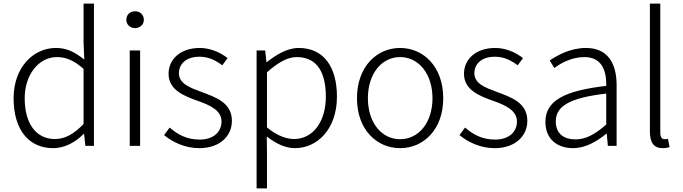

<svg xmlns="http://www.w3.org/2000/svg" viewBox="-20 -815 3819 1073"><path d="M277 13C346 13 405 -24 448 -67H450L457 0H505V-795H447V-578L451 -482C399 -523 356 -547 292 -547C166 -547 56 -438 56 -266C56 -87 143 13 277 13ZM287 -38C179 -38 118 -128 118 -266C118 -397 196 -496 298 -496C348 -496 393 -478 447 -430V-122C394 -67 344 -38 287 -38Z M705 0H763V-533H705ZM735 -658C761 -658 784 -677 784 -704C784 -734 761 -752 735 -752C708 -752 686 -734 686 -704C686 -677 708 -658 735 -658Z M1093 13C1211 13 1276 -57 1276 -139C1276 -242 1186 -271 1104 -302C1042 -325 980 -347 980 -406C980 -454 1016 -498 1095 -498C1147 -498 1186 -477 1222 -450L1252 -490C1212 -522 1155 -547 1097 -547C985 -547 922 -481 922 -403C922 -311 1010 -278 1089 -250C1151 -228 1218 -199 1218 -136C1218 -81 1177 -35 1096 -35C1023 -35 974 -63 928 -102L897 -60C945 -20 1015 13 1093 13Z M1414 238H1472V46L1471 -52C1525 -10 1578 13 1628 13C1753 13 1863 -93 1863 -275C1863 -439 1791 -547 1649 -547C1584 -547 1523 -508 1471 -468H1469L1462 -533H1414ZM1623 -38C1584 -38 1529 -55 1472 -103V-411C1534 -466 1587 -496 1638 -496C1757 -496 1801 -403 1801 -275C1801 -132 1727 -38 1623 -38Z M2216 13C2345 13 2457 -89 2457 -266C2457 -444 2345 -547 2216 -547C2087 -547 1975 -444 1975 -266C1975 -89 2087 13 2216 13ZM2216 -37C2112 -37 2036 -130 2036 -266C2036 -402 2112 -496 2216 -496C2320 -496 2397 -402 2397 -266C2397 -130 2320 -37 2216 -37Z M2744 13C2862 13 2927 -57 2927 -139C2927 -242 2837 -271 2755 -302C2693 -325 2631 -347 2631 -406C2631 -454 2667 -498 2746 -498C2798 -498 2837 -477 2873 -450L2903 -490C2863 -522 2806 -547 2748 -547C2636 -547 2573 -481 2573 -403C2573 -311 2661 -278 2740 -250C2802 -228 2869 -199 2869 -136C2869 -81 2828 -35 2747 -35C2674 -35 2625 -63 2579 -102L2548 -60C2596 -20 2666 13 2744 13Z M3183 13C3251 13 3315 -24 3369 -68H3371L3377 0H3426V-338C3426 -456 3381 -547 3254 -547C3167 -547 3093 -505 3052 -477L3078 -435C3115 -463 3176 -496 3246 -496C3347 -496 3370 -414 3368 -335C3133 -308 3028 -252 3028 -134C3028 -35 3097 13 3183 13ZM3195 -36C3136 -36 3086 -64 3086 -137C3086 -219 3158 -268 3368 -292V-119C3305 -64 3254 -36 3195 -36Z M3683 13C3702 13 3712 10 3722 7L3713 -39C3702 -37 3698 -37 3694 -37C3680 -37 3670 -48 3670 -73V-795H3612V-79C3612 -17 3635 13 3683 13Z"/></svg>

Font: Noto Sans Japanese Light
Style: Regular
Weight: 300
Designer: Ryoko NISHIZUKA (kana & ideographs); Paul D. Hunt (Latin, Greek & Cyrillic); Wenlong ZHANG (bopomofo); Sandoll Communica
Foundry: Adobe Systems Incorporated
Version: Version 1.000;PS 1;hotconv 1.0.78;makeotf.lib2.5.61930